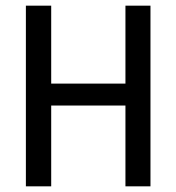

<svg xmlns="http://www.w3.org/2000/svg" viewBox="-20 -655 620 675"><path d="M421 -345V-635H509V0H421V-299L437 -284H144L160 -299V0H71V-635H160V-345L144 -361H437Z"/></svg>

Font: Gemunu Libre ExtraLight Medium
Style: Regular
Weight: 500
Version: Version 1.100